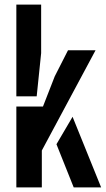

<svg xmlns="http://www.w3.org/2000/svg" viewBox="-20 -820 462 840"><path d="M51.5 -398.5V-800H160V-587.5L140.5 -398.5ZM51.5 0V-354H168L219.5 -486L277.5 -600H398L163 -161.5V0ZM227 -189 297.5 -309 422.5 0H302.5Z"/></svg>

Font: Big Shoulders Stencil Text
Style: Bold
Weight: 700
Designer: Patric King
Foundry: XO Type Co
Version: Version 1.000